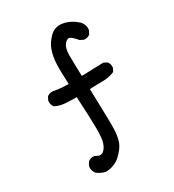

<svg xmlns="http://www.w3.org/2000/svg" viewBox="-180 -847 859 948"><g transform="rotate(-30 250.0 -372.5)"><path d="M144.5 -2Q117.2 -7.8 95.7 -25.4Q85.9 -39.1 84 -56.6Q85.9 -75.2 97.7 -88.9Q111.3 -100.6 132.8 -98.6L152.3 -88.9Q172.9 -83 189 -104.5Q205.1 -126 208.5 -163.6Q211.9 -201.2 208.5 -281.7Q205.1 -362.3 203.1 -393.6Q171.9 -393.6 140.6 -395.5Q109.4 -397.5 82 -411.1Q70.3 -426.8 72.3 -448.2L82 -467.8Q95.7 -479.5 117.2 -477.5Q156.2 -469.7 201.2 -469.7Q197.3 -546.9 199.2 -586.9Q201.2 -627 212.9 -660.2Q224.6 -693.4 253.4 -721.7Q282.2 -750 324.2 -743.2Q366.2 -736.3 403.3 -703.1Q424.8 -681.6 420.9 -650.4L411.1 -630.9Q397.5 -619.1 376 -621.1L356.4 -630.9Q325.2 -668 312 -665.5Q298.8 -663.1 287.1 -646Q275.4 -628.9 274.9 -591.3Q274.4 -553.7 277.3 -471.7L401.4 -475.6L420.9 -465.8Q432.6 -452.1 430.7 -430.7L420.9 -411.1Q389.6 -397.5 352.5 -397.5Q315.4 -397.5 279.3 -395.5Q285.2 -205.1 283.7 -164.6Q282.2 -124 272 -95.2Q261.7 -66.4 228.5 -35.2Q195.3 -3.9 144.5 -2Z"/></g></svg>

Font: JasonHandwriting4
Style: Regular
Weight: 400
Version: Version 1.01.21